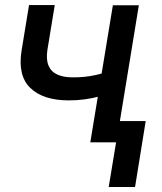

<svg xmlns="http://www.w3.org/2000/svg" viewBox="-20 -567 646 765"><path d="M533.2 -545.9 443.8 0H339.8L429.7 -545.9ZM446.3 -292 431.6 -200.2Q405.3 -190.9 376.7 -183.1Q348.1 -175.3 317.4 -171.1Q286.6 -167 253.9 -167Q152.3 -167 100.8 -216.6Q49.3 -266.1 66.4 -368.2L95.7 -546.9H198.2L168.9 -368.2Q163.1 -330.1 173.3 -305.7Q183.6 -281.2 208.3 -270Q232.9 -258.8 269 -258.8Q316.4 -258.3 358.9 -267.6Q401.4 -276.9 446.3 -292ZM560.5 -84.5 518.1 178.2H413.1L456.5 -84.5Z"/></svg>

Font: Inter Tight Medium
Style: Italic
Weight: 500
Italic angle: -9.39999°
Designer: Rasmus Andersson
Foundry: rsms
Version: Version 3.004